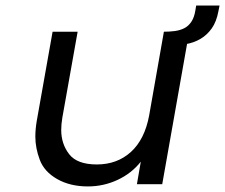

<svg xmlns="http://www.w3.org/2000/svg" viewBox="-20 -662 809 690"><path d="M660 -548 563 0H472L486 -81Q453 -39 402.5 -15.5Q352 8 296 8Q232 8 185.5 -18.5Q139 -45 123 -87.5Q107 -130 107 -171Q107 -197 112 -227L169 -548H259L204 -239Q200 -215 200 -195Q200 -145 228.5 -108Q257 -71 328 -71Q401 -71 450.5 -116Q500 -161 516 -247L569 -548ZM685 -642H769L765 -622Q758 -584 741 -560Q724 -536 700 -522Q676 -508 646 -503Q616 -498 584 -498Q583 -501 577 -511Q571 -521 568 -528L569 -548Q590 -548 608.5 -550.5Q627 -553 642 -560.5Q657 -568 667.5 -583.5Q678 -599 682 -624Z"/></svg>

Font: Fz Poppins
Style: Italic
Weight: 400
Italic angle: -10°
Designer: Ninad Kale (Devanagari), Jonny Pinhorn (Latin)
Foundry: Indian Type Foundry
Version: Vit hóa bi Vntype.Com & FontZin.Com